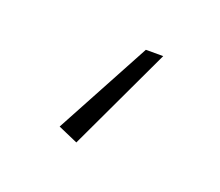

<svg xmlns="http://www.w3.org/2000/svg" viewBox="-47 -61 333 291"><g transform="rotate(20 119.5 84.0)"><path d="M147 0H175L96 168L64 154Z"/></g></svg>

Font: Roundo ExtraLight
Style: Regular
Weight: 250
Designer: Namrata Goyal (Gurmukhi), Shiva Nallaperumal (Latin)
Foundry: Indian Type Foundry
Version: Version 1.000;PS 1.0;hotconv 1.0.88;makeotf.lib2.5.647800